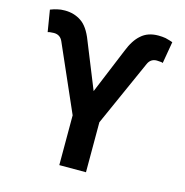

<svg xmlns="http://www.w3.org/2000/svg" viewBox="-109 -841 910 946"><g transform="rotate(15 346.0 -368.5)"><path d="M129 -588Q116 -619 83 -619Q74 -619 68 -618Q60 -618 52 -615L34 -725Q54 -733 70 -736Q85 -740 107 -740Q154 -740 190 -716Q227 -692 252 -626L346 -393L441 -623Q464 -682 497 -710Q530 -740 584 -740Q603 -740 621 -737Q648 -730 658 -726L639 -615Q633 -618 624 -618Q618 -619 608 -619Q576 -619 563 -588L413 -252V3H277V-251Z"/></g></svg>

Font: Sinter Bold
Style: Regular
Weight: 700
Foundry: Adobe & rsms
Version: Version 1.000